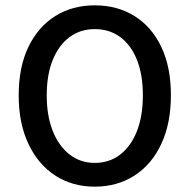

<svg xmlns="http://www.w3.org/2000/svg" viewBox="-20 -687 710 719"><path d="M335 12Q251 12 187 -29.5Q123 -71 86.5 -148Q50 -225 50 -330Q50 -436 86.5 -511.5Q123 -587 187 -627Q251 -667 335 -667Q419 -667 483.5 -627Q548 -587 584 -511.5Q620 -436 620 -330Q620 -225 584 -148Q548 -71 483.5 -29.5Q419 12 335 12ZM335 -77Q390 -77 430.5 -108.5Q471 -140 493 -196.5Q515 -253 515 -330Q515 -407 493 -462.5Q471 -518 430.5 -548Q390 -578 335 -578Q281 -578 240.5 -548Q200 -518 177.5 -462.5Q155 -407 155 -330Q155 -253 177.5 -196.5Q200 -140 240.5 -108.5Q281 -77 335 -77Z"/></svg>

Font: Assistant ExtraLight SemiBold
Style: Regular
Weight: 600
Version: Version 3.000